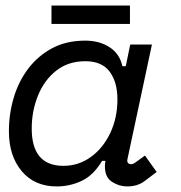

<svg xmlns="http://www.w3.org/2000/svg" viewBox="-20 -656 652 690"><path d="M184 14Q104 14 58 -41Q12 -96 12 -184Q12 -247 29.5 -305.5Q47 -364 82 -410Q117 -456 168 -483Q219 -510 286 -510Q337 -510 373.5 -486.5Q410 -463 420 -418H432L448 -496H526L438 -84Q436 -75 440 -70.5Q444 -66 451 -66Q458 -66 465 -71L501 -97L543 -38L498 -4Q473 14 437 14Q408 14 382.5 -2.5Q357 -19 357 -58Q357 -63 357.5 -68Q358 -73 359 -78H347Q316 -26 273.5 -6Q231 14 184 14ZM208 -60Q262 -60 306 -91.5Q350 -123 376 -177.5Q402 -232 402 -299Q402 -361 374 -398.5Q346 -436 287 -436Q225 -436 182 -402Q139 -368 116.5 -312.5Q94 -257 94 -194Q94 -60 208 -60ZM165 -570V-636H447V-570Z"/></svg>

Font: Space Mono
Style: Italic
Weight: 400
Italic angle: -12°
Monospace: yes
Designer: Colophon Foundry + Benjamin Critton
Foundry: Colophon Foundry & Benjamin Critton
Version: Version 1.003; ttfautohint (v1.8.4.7-5d5b)